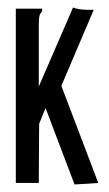

<svg xmlns="http://www.w3.org/2000/svg" viewBox="-20 -486 290 510"><path d="M101 -199 84 -157 83 0H22V-463H92V-456Q86 -450 84.5 -442.5Q83 -435 83 -419V-256L174 -466Q181 -463 192 -461.5Q203 -460 213 -460H229L143 -258L241 0L178 4Z"/></svg>

Font: Inconsolata UltraCondensed SemiBold
Style: Regular
Weight: 600
Width: 1
Monospace: yes
Designer: Raph Levien, Cyreal, Brenton Simpson
Foundry: Raph Levien, Cyreal, Google
Version: Version 3.001; ttfautohint (v1.8.2.53-6de2)